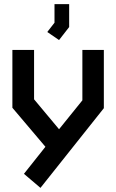

<svg xmlns="http://www.w3.org/2000/svg" viewBox="-20 -720 563 930"><path d="M483 -478V-196L176 190L96 122L200 -9L40 -198V-478H145V-239L266 -94L379 -234V-478ZM209 -565 244 -610V-700H315V-589L266 -526Z"/></svg>

Font: Turret Road ExtraBold
Style: Regular
Weight: 800
Designer: Noponies
Foundry: Noponies
Version: Version 1.001; ttfautohint (v1.8)